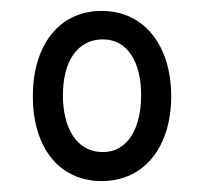

<svg xmlns="http://www.w3.org/2000/svg" viewBox="-20 -756 374 351"><path d="M166 -425C245 -425 293 -489 293 -580C293 -671 245 -736 166 -736C86 -736 40 -671 40 -580C40 -489 86 -425 166 -425ZM168 -478C120 -478 95 -522 95 -582C95 -643 121 -684 168 -684C213 -684 238 -643 238 -582C238 -522 214 -478 168 -478Z"/></svg>

Font: Noto Serif Hebrew ExtraCondensed Black
Style: Regular
Weight: 900
Width: 2
Designer: Monotype Design Team
Foundry: Monotype Imaging Inc.
Version: Version 2.004